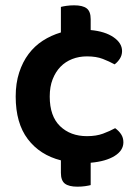

<svg xmlns="http://www.w3.org/2000/svg" viewBox="-20 -599 524 722"><path d="M307 -387Q277 -387 251.5 -377Q226 -367 207.5 -348Q189 -329 178 -301Q167 -273 167 -236Q167 -162 206 -124.5Q245 -87 307 -87Q342 -87 367.5 -96.5Q393 -106 413 -117Q427 -107 435.5 -94Q444 -81 444 -64Q444 -33 411 -12.5Q378 8 321 13V97Q314 99 300.5 101Q287 103 271 103Q239 103 224 91.5Q209 80 209 51V4Q130 -16 84.5 -76Q39 -136 39 -236Q39 -286 52 -326Q65 -366 87.5 -396Q110 -426 141 -446Q172 -466 209 -477V-573Q216 -575 229.5 -577Q243 -579 259 -579Q291 -579 306 -567.5Q321 -556 321 -527V-486Q375 -481 407 -459Q439 -437 439 -407Q439 -391 430.5 -378Q422 -365 411 -357Q391 -368 366.5 -377.5Q342 -387 307 -387Z"/></svg>

Font: Baloo Tammudu 2 SemiBold
Style: Regular
Weight: 600
Designer: Maithili Shingre, Omkar Shende and Ek Type
Foundry: Ek Type
Version: Version 1.640;hotconv 1.0.111;makeotfexe 2.5.65597; ttfautoh